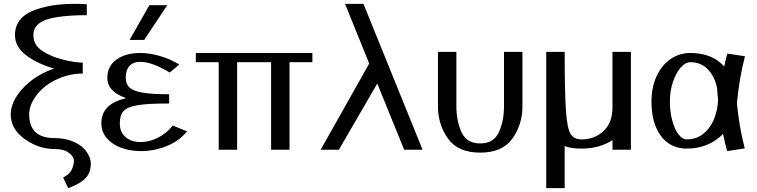

<svg xmlns="http://www.w3.org/2000/svg" viewBox="-20 -780 3941 1000"><path d="M453 71Q453 43 431 10.5Q409 -22 364 -41.5Q319 -61 263 -61Q132 -61 132 -185Q132 -234 171 -285Q210 -336 275.5 -366.5Q341 -397 411 -397V-454Q370 -454 307.5 -469.5Q245 -485 199.5 -515.5Q154 -546 154 -597Q154 -635 183.5 -658Q213 -681 277.5 -691Q342 -701 432 -701V-758Q272 -768 165 -729.5Q58 -691 58 -597Q58 -537 115 -493Q172 -449 261 -423Q160 -387 98 -319Q36 -251 36 -185Q36 -134 66.5 -95.5Q97 -57 150.5 -30.5Q204 -4 263 -4Q313 -4 339 16Q365 36 365 57Q365 78 354.5 102Q344 126 309 145L335 200Q400 176 426.5 147Q453 118 453 71Z M851 -753H758L655 -572H731ZM954 -96 880 -126Q846 -84 801 -62Q756 -40 712 -40Q665 -40 634.5 -65.5Q604 -91 604 -138Q604 -181 624.5 -202.5Q645 -224 698.5 -232.5Q752 -241 861 -241V-289Q771 -289 722.5 -297.5Q674 -306 654.5 -324Q635 -342 635 -374Q635 -416 654.5 -437Q674 -458 710 -458Q772 -458 864 -402L914 -444Q866 -473 812.5 -488.5Q759 -504 710 -504Q635 -504 587 -470Q539 -436 539 -374Q539 -303 637 -269Q571 -253 539.5 -221Q508 -189 508 -138Q508 -93 536.5 -60Q565 -27 612 -10Q659 7 715 7Q784 7 849 -19.5Q914 -46 954 -96Z M1607 -504H1000V-456H1119V0H1215V-456H1392V0H1488V-456H1607Z M1945 -345 2085 0H2181L1873 -760H1777L1903 -449L1650 0H1745Z M2261 -226Q2261 -131 2313.5 -58Q2366 15 2481 15Q2596 15 2648.5 -58Q2701 -131 2701 -226V-510H2605V-226Q2605 -151 2578.5 -92Q2552 -33 2481 -33Q2410 -33 2383.5 -92Q2357 -151 2357 -226V-510H2261Z M2921 -19Q2955 -6 3008 -6Q3102 -6 3170 -50V0H3266V-510H3170V-221Q3170 -142 3124 -98Q3078 -54 3008 -54Q2969 -54 2951.5 -83Q2934 -112 2927.5 -205.5Q2921 -299 2921 -510H2825V200H2921Z M3752 -434Q3743 -444 3732 -453Q3672 -504 3576 -504Q3517 -504 3470.5 -471Q3424 -438 3398.5 -380.5Q3373 -323 3373 -251Q3373 -139 3422 -72.5Q3471 -6 3557 -6Q3616 -6 3664 -26.5Q3712 -47 3746 -83Q3755 -37 3767 7L3859 -7Q3830 -118 3818 -242Q3830 -371 3860 -487L3768 -501Q3759 -468 3752 -434ZM3720 -260Q3718 -207 3699 -160Q3680 -113 3643.5 -83.5Q3607 -54 3557 -54Q3534 -54 3514 -80Q3494 -106 3481.5 -151.5Q3469 -197 3469 -251Q3469 -305 3484.5 -352Q3500 -399 3524.5 -427.5Q3549 -456 3576 -456Q3632 -456 3668 -417.5Q3704 -379 3715 -319Q3716 -297 3720 -260Z"/></svg>

Font: LXGW Marker Gothic
Style: Regular
Weight: 400
Version: Version 1.001